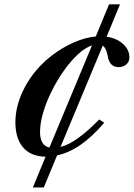

<svg xmlns="http://www.w3.org/2000/svg" viewBox="-20 -698 605 868"><path d="M128.5 149.5 186 10.5Q118.5 9 84 -32Q49.5 -73 49.5 -146Q50 -225.5 93.5 -306.2Q137 -387 213 -446Q261 -483 313.5 -506Q366 -529 413 -533L473 -678.5H522.5L462 -532Q507 -525.5 536 -499.5Q565 -473.5 565 -438.5Q565 -419 551.2 -406.8Q537.5 -394.5 516.5 -394.5Q474.5 -394.5 467 -445.5Q460 -481.5 444.5 -491.5L253.5 -33.5Q324.5 -51 428.5 -158L451 -143Q397.5 -80 344.2 -43.2Q291 -6.5 238 4.5L178 149.5ZM203.5 -31 396 -493Q365 -482.5 332 -452Q299 -421.5 268.5 -378.2Q238 -335 213.8 -286.2Q189.5 -237.5 175.2 -189.2Q161 -141 161 -101Q161 -40 203.5 -31Z"/></svg>

Font: Libre Caslon Text Medium Italic
Style: Regular
Weight: 500
Italic angle: -22.583°
Designer: Pablo Impallari, Rodrigo Fuenzalida, Katja Schimmel
Foundry: Pablo Impallari, Rodrigo Fuenzalida
Version: Version 2.000